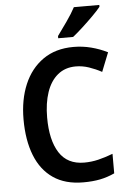

<svg xmlns="http://www.w3.org/2000/svg" viewBox="-62 -983 697 1038"><g transform="rotate(-5 286.5 -464.0)"><path d="M361 -618Q303 -618 263 -585Q223 -552 203 -493Q183 -434 183 -356Q183 -233 227 -164.5Q271 -96 362 -96Q401 -96 438.5 -105Q476 -114 518 -130V-24Q479 -6 439 2Q399 10 348 10Q250 10 185 -34.5Q120 -79 87.5 -161.5Q55 -244 55 -357Q55 -464 90 -546.5Q125 -629 192.5 -676.5Q260 -724 358 -724Q407 -724 453.5 -712Q500 -700 542 -679L501 -576Q468 -594 432.5 -606Q397 -618 361 -618ZM517 -928Q502 -909 474 -881Q446 -853 415.5 -825Q385 -797 361 -778H280V-790Q304 -823 332.5 -863.5Q361 -904 379 -938H517Z"/></g></svg>

Font: Noto Sans Tamil SemiCondensed SemiBold
Style: Regular
Weight: 600
Width: 4
Designer: Jelle Bosma - Monotype Design Team
Foundry: Monotype Imaging Inc.
Version: Version 2.004; ttfautohint (v1.8.4.7-5d5b)